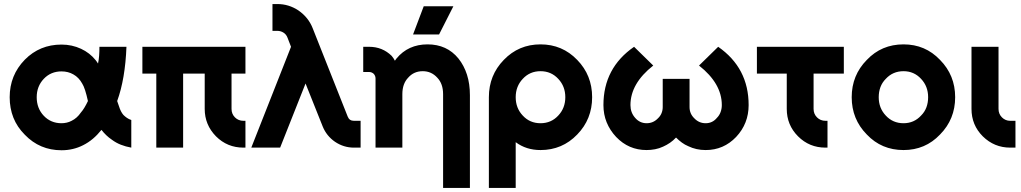

<svg xmlns="http://www.w3.org/2000/svg" viewBox="-20 -732 5060 952"><path d="M285 -511Q177 -511 103 -436Q28 -359 28 -250Q28 -195 46.5 -148.5Q65 -102 103 -64Q177 13 285 13Q343 13 392 -12Q418 -25 440.5 -44Q463 -63 483 -88Q494 -74 507 -61.5Q520 -49 535 -39Q555 -24 579 -14.5Q603 -5 631 0V-137Q619 -141 609.5 -147.5Q600 -154 592 -162Q585 -170 579.5 -181Q574 -192 570 -205Q569 -208 566.5 -215Q564 -222 561 -231Q581 -286 592.5 -353.5Q604 -421 607 -500H473Q473 -477 471.5 -456Q470 -435 466 -417Q463 -422 460 -426Q457 -430 454 -434Q425 -470 382 -490Q337 -511 285 -511ZM285 -378Q318 -378 344 -363Q371 -348 388 -317Q395 -306 402 -284.5Q409 -263 416 -231Q408 -214 399 -199Q390 -184 381 -174Q362 -146 335 -133Q324 -127 311 -124Q298 -121 285 -121Q232 -121 197 -158Q162 -195 162 -250Q162 -304 197 -341Q232 -378 285 -378Z M686 -500V-367H755V0H888V-367H995V-192Q995 -113 1051 -56Q1107 0 1187 0H1197V-133H1187Q1162 -133 1145 -150Q1128 -167 1128 -192V-367H1197V-500Z M1331 -712V-579H1355Q1372 -579 1386 -570Q1400 -561 1406 -544L1423 -500L1226 0H1369L1495 -318L1580 -105Q1599 -58 1641 -29Q1684 0 1735 0H1768V-133H1735Q1712 -133 1704 -154L1530 -593Q1509 -646 1460 -680Q1412 -712 1355 -712Z M2310 200V-260Q2310 -316 2295.5 -361.5Q2281 -407 2253 -442Q2196 -512 2100 -512Q2004 -512 1946 -442Q1944 -439 1942 -436.5Q1940 -434 1938 -431Q1935 -437 1931 -443Q1927 -449 1922 -455Q1876 -500 1810 -500H1781V-375H1810Q1823 -375 1833 -366Q1842 -356 1842 -343V0H1888H1958H1975V-265Q1975 -317 2004 -347Q2032 -379 2076 -379Q2119 -379 2148 -347Q2177 -317 2177 -265V200ZM2028 -561H2157L2228 -701H2081Z M2660 -379Q2713 -379 2748 -341Q2783 -304 2783 -250Q2783 -196 2748 -159Q2713 -121 2660 -121Q2607 -121 2572 -159Q2537 -196 2537 -250Q2537 -304 2572 -341Q2607 -379 2660 -379ZM2660 -512Q2552 -512 2478 -435Q2404 -359 2404 -250V200H2537V-27Q2589 12 2660 12Q2768 12 2842 -65Q2916 -141 2916 -250Q2916 -359 2842 -435Q2768 -512 2660 -512Z M3124 -500Q2972 -395 2972 -211Q2972 -165 2988 -125.5Q3004 -86 3035 -53Q3097 12 3186 12Q3207 12 3228 8Q3249 4 3268 -5Q3286 -13 3302 -24Q3318 -35 3332 -50Q3346 -36 3361 -25Q3376 -14 3393 -7Q3432 12 3479 12Q3568 12 3630 -53Q3692 -119 3692 -211Q3692 -395 3541 -500L3446 -407Q3559 -318 3559 -211Q3559 -193 3553 -176.5Q3547 -160 3535 -148Q3513 -121 3479 -121Q3446 -121 3423 -145Q3399 -168 3399 -201V-341H3266V-201Q3266 -185 3260 -170.5Q3254 -156 3242 -145Q3219 -121 3186 -121Q3152 -121 3129 -148Q3106 -174 3106 -211Q3106 -318 3219 -407Z M3733 -500V-367H3881V-192Q3881 -112 3937 -56Q3993 0 4073 0H4083V-133H4073Q4048 -133 4031 -150Q4014 -167 4014 -192V-367H4164V-500Z M4460 -512Q4351 -512 4278 -435Q4203 -359 4203 -250Q4203 -141 4278 -65Q4351 12 4460 12Q4568 12 4641 -65Q4716 -141 4716 -250Q4716 -359 4641 -435Q4568 -512 4460 -512ZM4460 -379Q4512 -379 4547 -341Q4582 -304 4582 -250Q4582 -223 4573.5 -200Q4565 -177 4547 -159Q4512 -121 4460 -121Q4407 -121 4372 -159Q4337 -196 4337 -250Q4337 -277 4345.5 -300Q4354 -323 4372 -341Q4407 -379 4460 -379Z M4797 -500V-192Q4797 -112 4853 -56Q4910 0 4989 0H5015V-133H4989Q4965 -133 4948 -150Q4931 -167 4931 -192V-500Z"/></svg>

Font: Unageo
Style: Bold
Weight: 700
Designer: Richard Sepsi
Foundry: Richard Sepsi
Version: Version 2.000